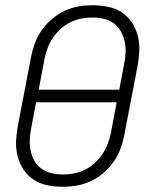

<svg xmlns="http://www.w3.org/2000/svg" viewBox="-20 -702 590 734"><path d="M219 12Q189 12 160 6Q131 0 108 -15.5Q85 -31 69.5 -54.5Q54 -78 47 -106Q40 -134 41.5 -164Q43 -194 49 -225L99 -485Q104 -511 113.5 -537Q123 -563 140 -587Q157 -611 179.5 -630Q202 -649 228 -661Q254 -673 280.5 -677.5Q307 -682 334 -682Q364 -682 393.5 -676Q423 -670 446 -654.5Q469 -639 484.5 -615.5Q500 -592 507 -564Q514 -536 512.5 -506Q511 -476 505 -445L455 -185Q450 -159 440.5 -133Q431 -107 414 -83Q397 -59 374.5 -40Q352 -21 326 -9Q300 3 273 7.5Q246 12 219 12ZM436 -359 454 -454Q459 -477 460 -499.5Q461 -522 456.5 -543Q452 -564 442 -582Q432 -600 415.5 -612.5Q399 -625 377.5 -630Q356 -635 333 -635Q312 -635 291 -631Q270 -627 249.5 -617Q229 -607 212 -591.5Q195 -576 182 -557Q169 -538 161.5 -517Q154 -496 150 -476L128 -359ZM221 -35Q242 -35 263 -39Q284 -43 304.5 -53Q325 -63 342 -78.5Q359 -94 371.5 -113Q384 -132 392 -153Q400 -174 404 -194L426 -311H118L100 -216Q95 -193 94 -170.5Q93 -148 97 -127Q101 -106 111 -88Q121 -70 138 -57.5Q155 -45 176.5 -40Q198 -35 221 -35Z"/></svg>

Font: Lode Dark
Style: Italic
Weight: 400
Italic angle: -11°
Monospace: yes
Designer: Belleve Invis
Foundry: Belleve Invis
Version: Version 29.2.0; ttfautohint (v1.8.3)